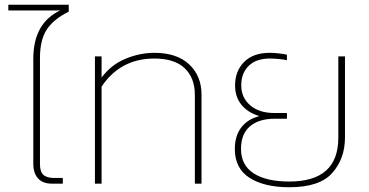

<svg xmlns="http://www.w3.org/2000/svg" viewBox="-20 -772 1550 807"><path d="M120 -84V-525Q120 -675 233 -728H15V-752H269V-723Q206 -692 177 -648.5Q148 -605 148 -528V-82Q148 -50 162.5 -37Q177 -24 208 -24H244V0H199Q160 0 140 -22Q120 -44 120 -84Z M379 -535H407V-446Q447 -500 507.5 -525Q568 -550 629 -550Q723 -550 775 -501.5Q827 -453 827 -374V0H799V-373Q799 -445 756 -485.5Q713 -526 629 -526Q486 -526 407 -408V0H379Z M967 -146Q967 -200 993.5 -235.5Q1020 -271 1070 -284Q1021 -299 994.5 -332Q968 -365 968 -413Q968 -473 1006 -511.5Q1044 -550 1114 -550Q1131 -550 1152.5 -547.5Q1174 -545 1186 -542V-519Q1173 -522 1152 -524Q1131 -526 1114 -526Q1057 -526 1025.5 -495.5Q994 -465 994 -413Q994 -362 1031.5 -329.5Q1069 -297 1133 -297H1186V-273H1135Q1068 -273 1030.5 -241Q993 -209 993 -146Q993 -78 1046 -43.5Q1099 -9 1196 -9Q1402 -9 1402 -193V-535H1430V-194Q1430 -106 1377 -45.5Q1324 15 1196 15Q1091 15 1029 -24.5Q967 -64 967 -146Z"/></svg>

Font: Prompt Thin
Style: Regular
Weight: 250
Designer: Katatrad Team
Foundry: CadsonDemak
Version: Version 1.001